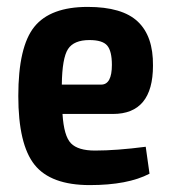

<svg xmlns="http://www.w3.org/2000/svg" viewBox="-20 -524 493 556"><path d="M423 -334Q423 -194 307 -194H161Q165 -130 185.5 -109Q206 -88 255 -88Q317 -88 402 -99L413 -21Q350 12 240 12Q127 12 80 -47Q33 -106 33 -246Q33 -389 79.5 -446.5Q126 -504 234 -504Q334 -504 379 -461.5Q424 -419 423 -334ZM159 -279H273Q304 -279 304 -336Q304 -376 290.5 -392Q277 -408 239 -408Q194 -408 177 -382Q160 -356 159 -279Z"/></svg>

Font: Exo 2 Semi Bold Condensed
Style: Regular
Weight: 600
Width: 3
Designer: Natanael Gama
Version: Version 1.001;PS 001.001;hotconv 1.0.70;makeotf.lib2.5.58329